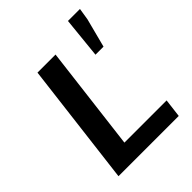

<svg xmlns="http://www.w3.org/2000/svg" viewBox="-205 -845 962 962"><g transform="rotate(-45 275.5 -364.5)"><path d="M71 0H498L510 -98H211L279 -654H151ZM477 -512 517 -666 527 -729H442L420 -512Z"/></g></svg>

Font: Falling Sky
Style: ExtObl
Weight: 400
Designer: Paul D. Hunt
Foundry: Adobe Systems Incorporated
Version: Version 1.02